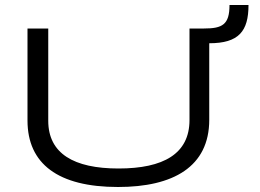

<svg xmlns="http://www.w3.org/2000/svg" viewBox="-20 -737 1040 768"><path d="M452 11C673 11 817 -70 817 -258V-564C935 -564 974 -612 974 -717H898C898 -639 870 -623 796 -623H738V-257C738 -122 634 -63 454 -63C275 -63 173 -123 173 -254V-623H90V-255C90 -82 212 11 452 11Z"/></svg>

Font: Inconsolata UltraExpanded
Style: Regular
Weight: 400
Width: 9
Monospace: yes
Designer: Raph Levien, Cyreal, Brenton Simpson
Foundry: Raph Levien, Cyreal, Google
Version: Version 3.100